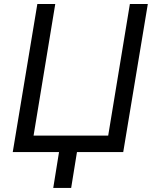

<svg xmlns="http://www.w3.org/2000/svg" viewBox="-20 -747 759 943"><path d="M42.6 0H269.9L241.5 176.1H329.5L358 0H585.2L706 -727.3H617.9L511.4 -81H144.9L251.4 -727.3H163.4Z"/></svg>

Font: Magic Ui Pro
Style: Italic
Weight: 400
Italic angle: -9.39999°
Designer: Stefan Endress, Andreas Faust
Version: Version 1.000;FEAKit 1.0